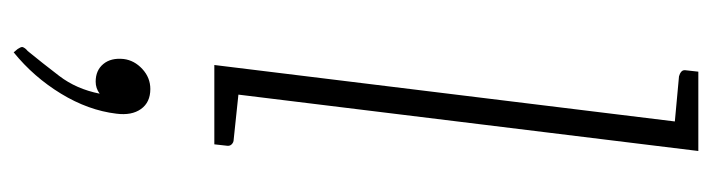

<svg xmlns="http://www.w3.org/2000/svg" viewBox="-410 -356 1067 288"><g transform="rotate(90 124.0 -212.5)"><path d="M78 0 167 -726H207L118 0ZM105 0 114 -37 190 -29Q194 -29 197 -26Q200 -23 199 -18L197 0ZM180 -726 171 -690 95 -697Q91 -698 88 -700.5Q85 -703 86 -708L88 -726ZM59 301 54 295Q53 293 52 291.5Q51 290 51 288Q52 284 57 280Q75 258 94.5 232.5Q114 207 121 172Q117 175 112.5 176.5Q108 178 103 178Q86 178 76.5 166.5Q67 155 69 136Q71 120 84 108Q97 96 114 96Q134 96 144 110Q154 124 151 147Q146 189 121 230Q96 271 59 301Z"/></g></svg>

Font: Aleo ExtraLight
Style: Italic
Weight: 250
Italic angle: -7°
Designer: Alessio Laiso
Foundry: Alessio Laiso
Version: Version 2.001;gftools[0.9.29]